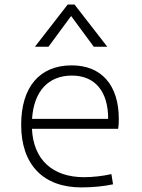

<svg xmlns="http://www.w3.org/2000/svg" viewBox="-20 -815 626 845"><path d="M338.4 9.8C388.7 9.8 440.4 4.4 477.5 -3.9L470.2 -48.8C432.1 -40 386.7 -35.2 350.1 -35.2C210 -35.2 127 -113.3 120.6 -248H500C502 -258.3 502.9 -274.4 502.9 -291C502.9 -440.4 426.8 -527.3 295.4 -527.3C154.3 -527.3 73.2 -432.1 73.2 -265.6C73.2 -90.8 169.9 9.8 338.4 9.8ZM121.1 -292C128.9 -413.1 192.4 -482.4 296.4 -482.4C397.9 -482.4 456.1 -413.1 456.1 -292ZM133.8 -609.4H193.4L293 -744.6L392.6 -609.4H452.1L308.1 -794.9H277.8Z"/></svg>

Font: Cascadia Code PL ExtraLight
Style: Regular
Weight: 200
Monospace: yes
Designer: Aaron Bell
Foundry: Saja Typeworks
Version: Version 2404.023